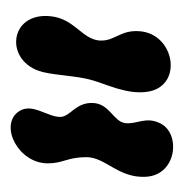

<svg xmlns="http://www.w3.org/2000/svg" viewBox="-12 -758 355 372"><g transform="rotate(-90 166.0 -571.5)"><path d="M136 -714C155 -688 125 -657 126 -632C127 -613 154 -603 153 -570C152 -537 117 -530 114 -507C111 -484 128 -467 113 -438C93 -399 13 -407 10 -467C7 -520 48 -545 48 -582C48 -619 36 -627 36 -657C36 -714 109 -751 136 -714ZM213 -667C232 -742 330 -733 321 -651C316 -605 277 -591 274 -557C272 -527 295 -517 292 -479C287 -411 187 -394 175 -462C168 -503 190 -544 198 -574C206 -604 206 -638 213 -667Z"/></g></svg>

Font: PicNic
Style: Regular
Weight: 400
Designer: Mariel Nils
Foundry: Velvetyne Type Foundry
Version: Version 2.000;Glyphs 3.2.3 (3260)